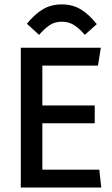

<svg xmlns="http://www.w3.org/2000/svg" viewBox="-20 -841 503 861"><path d="M73.2 0V-627H432.1L419.4 -546.9H169.9V-368.2H404.8V-288.1H169.9V-80.1H425.3L434.1 0ZM155.3 -684.6 100.6 -734.4Q136.7 -778.8 173.3 -800Q210 -821.3 257.3 -821.3Q304.7 -821.3 341.3 -799.6Q377.9 -777.8 414.1 -732.9L360.4 -684.6Q339.4 -710 314.7 -726.8Q290 -743.7 257.3 -743.7Q224.6 -743.7 200.9 -727.1Q177.2 -710.4 155.3 -684.6Z"/></svg>

Font: Anaheim SemiBold
Style: Regular
Weight: 600
Version: Version 2.001